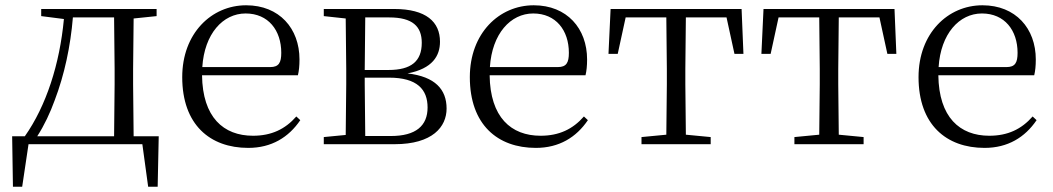

<svg xmlns="http://www.w3.org/2000/svg" viewBox="-20 -546 3989 727"><path d="M136 -485 222 -474C206 -303 155 -145 74 -30H26L29 161H64L88 0H519L541 161H577L581 -30H486L484 -227V-285L486 -476L573 -485V-512H136ZM412 -30H121C148 -72 170 -119 187 -166C224 -263 247 -371 256 -480H412L414 -285V-227Z M920 14C1008 14 1073 -26 1117 -91L1102 -105C1060 -57 1008 -32 938 -32C826 -32 747 -102 745 -261H1108C1112 -277 1114 -297 1114 -321C1114 -438 1038 -526 912 -526C781 -526 670 -420 670 -254C670 -74 775 14 920 14ZM746 -292C754 -418 824 -495 910 -495C996 -495 1045 -431 1045 -346C1045 -309 1036 -292 1003 -292Z M1288 0H1474C1618 0 1671 -66 1671 -135C1671 -207 1628 -256 1523 -268C1618 -286 1646 -335 1646 -388C1646 -463 1594 -512 1472 -512H1206V-485L1289 -476L1291 -285V-227L1289 -35L1206 -27V0ZM1363 -480H1454C1542 -480 1577 -446 1577 -384C1577 -314 1537 -281 1451 -281H1361ZM1361 -252H1453C1560 -252 1599 -207 1599 -139C1599 -70 1555 -31 1460 -31H1363L1361 -227Z M2009 14C2097 14 2162 -26 2206 -91L2191 -105C2149 -57 2097 -32 2027 -32C1915 -32 1836 -102 1834 -261H2197C2201 -277 2203 -297 2203 -321C2203 -438 2127 -526 2001 -526C1870 -526 1759 -420 1759 -254C1759 -74 1864 14 2009 14ZM1835 -292C1843 -418 1913 -495 1999 -495C2085 -495 2134 -431 2134 -346C2134 -309 2125 -292 2092 -292Z M2502 0H2671V-27L2577 -36L2575 -227V-285L2577 -480H2731L2761 -342H2795L2788 -512H2292L2284 -342H2319L2349 -480H2503L2505 -285V-227L2503 -36L2409 -27V0Z M3081 0H3250V-27L3156 -36L3154 -227V-285L3156 -480H3310L3340 -342H3374L3367 -512H2871L2863 -342H2898L2928 -480H3082L3084 -285V-227L3082 -36L2988 -27V0Z M3708 14C3796 14 3861 -26 3905 -91L3890 -105C3848 -57 3796 -32 3726 -32C3614 -32 3535 -102 3533 -261H3896C3900 -277 3902 -297 3902 -321C3902 -438 3826 -526 3700 -526C3569 -526 3458 -420 3458 -254C3458 -74 3563 14 3708 14ZM3534 -292C3542 -418 3612 -495 3698 -495C3784 -495 3833 -431 3833 -346C3833 -309 3824 -292 3791 -292Z"/></svg>

Font: Noto Serif TC Light
Style: Regular
Weight: 300
Designer: Ryoko NISHIZUKA 西塚涼子 (kana & ideographs); Frank Grießhammer (Latin, Greek & Cyrillic); Wenlong ZHANG 张文龙 (bopomofo); San
Foundry: Adobe
Version: Version 2.001;hotconv 1.1.0;makeotfexe 2.6.0